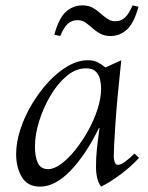

<svg xmlns="http://www.w3.org/2000/svg" viewBox="-20 -679 552 714"><path d="M129 15Q82 15 61 -21Q40 -57 40 -106Q40 -149 55.5 -197Q71 -245 98 -290.5Q125 -336 159.5 -373.5Q194 -411 232 -433Q270 -455 307 -455Q329 -455 344 -447Q359 -439 372 -428L431 -455Q415 -307 409 -216Q403 -125 403 -98Q403 -87 406.5 -76.5Q410 -66 419 -66Q429 -66 445 -77.5Q461 -89 480 -108L497 -92Q468 -60 428.5 -30.5Q389 -1 356 15Q337 -10 337 -60Q337 -92 340 -121.5Q343 -151 350 -203H348Q299 -103 242 -44Q185 15 129 15ZM159 -50Q181 -50 207.5 -69.5Q234 -89 260 -121.5Q286 -154 308 -193.5Q330 -233 343 -274Q356 -315 356 -350Q356 -366 352 -383.5Q348 -401 336 -413Q324 -425 300 -425Q262 -425 228 -396.5Q194 -368 167.5 -323Q141 -278 125.5 -228Q110 -178 110 -134Q110 -95 121 -72.5Q132 -50 159 -50ZM268 -604Q247 -604 232 -590.5Q217 -577 204 -545L182 -550Q199 -612 225.5 -635.5Q252 -659 286 -659Q309 -659 325 -650Q341 -641 353.5 -629.5Q366 -618 379.5 -609Q393 -600 409 -600Q430 -600 445 -614Q460 -628 473 -659L495 -654Q478 -592 451.5 -568.5Q425 -545 391 -545Q369 -545 352.5 -554Q336 -563 323.5 -574.5Q311 -586 298 -595Q285 -604 268 -604Z"/></svg>

Font: Bona Nova SC
Style: Italic
Weight: 400
Italic angle: -4°
Designer: Mateusz Machalski
Foundry: Capitalics
Version: Version 4.001; ttfautohint (v1.8.4.7-5d5b)